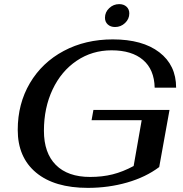

<svg xmlns="http://www.w3.org/2000/svg" viewBox="-20 -901 888 931"><path d="M66 -271Q66 -398 125 -498Q184 -598 289 -654Q394 -710 527 -710Q671 -710 752.5 -647.5Q834 -585 834 -476H730Q728 -564 673.5 -610.5Q619 -657 521 -657Q427 -657 352 -606.5Q277 -556 235 -467Q193 -378 193 -267Q193 -159 251 -101Q309 -43 417 -43Q476 -43 526 -55.5Q576 -68 628 -96L667 -318H424L433 -368H802L752 -91Q687 -42 596.5 -16Q506 10 406 10Q244 10 155 -64Q66 -138 66 -271ZM489 -815Q489 -842 509.5 -861.5Q530 -881 558 -881Q580 -881 593.5 -868.5Q607 -856 607 -836Q607 -809 586.5 -789.5Q566 -770 538 -770Q516 -770 502.5 -782.5Q489 -795 489 -815Z"/></svg>

Font: Fahkwang Medium
Style: Italic
Weight: 500
Italic angle: -10°
Version: Version 1.000; ttfautohint (v1.6)